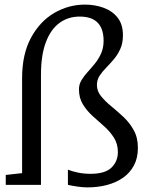

<svg xmlns="http://www.w3.org/2000/svg" viewBox="-20 -803 645 834"><path d="M359 11Q339 11 314.2 7.2Q289.5 3.5 275 0V-66Q294 -58.5 319.2 -53.2Q344.5 -48 373 -48Q437 -48 464.5 -75.2Q492 -102.5 492 -142Q492 -178 475 -204.8Q458 -231.5 432.8 -254Q407.5 -276.5 382.2 -299.2Q357 -322 340 -349.8Q323 -377.5 323 -415Q323 -436.5 333.8 -454.5Q344.5 -472.5 360.5 -490Q376.5 -507.5 392.5 -527.2Q408.5 -547 419.2 -571Q430 -595 430 -626Q430 -678 404.2 -704.5Q378.5 -731 326 -731Q275.5 -731 237.8 -703Q200 -675 179 -619Q158 -563 158 -479V0H5V-43L76 -51V-463Q76 -568 114.8 -639.2Q153.5 -710.5 215.8 -746.8Q278 -783 349 -783Q392.5 -783 430.2 -769.2Q468 -755.5 491 -726.2Q514 -697 514 -650Q514 -615.5 502.5 -590.2Q491 -565 474.2 -545.2Q457.5 -525.5 440.8 -508.5Q424 -491.5 412.5 -473.8Q401 -456 401 -434Q401 -407 419 -385Q437 -363 463.5 -341.2Q490 -319.5 516.5 -294.8Q543 -270 561 -237.5Q579 -205 579 -161Q579 -117 562 -84.8Q545 -52.5 514.8 -31.2Q484.5 -10 444.8 0.5Q405 11 359 11Z"/></svg>

Font: Merriweather Light 18pt Light
Style: Regular
Weight: 300
Version: Version 2.100